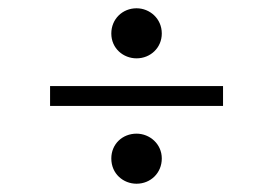

<svg xmlns="http://www.w3.org/2000/svg" viewBox="-20 -582 660 464"><path d="M249 -501C249 -465 278 -441 310 -441C344 -441 371 -467 371 -501C371 -537 342 -562 310 -562C276 -562 249 -536 249 -501ZM101 -374V-326H519V-374ZM249 -199C249 -162 278 -138 310 -138C344 -138 371 -164 371 -199C371 -234 342 -259 310 -259C276 -259 249 -234 249 -199Z"/></svg>

Font: Space Text Light
Style: Regular
Weight: 300
Designer: Florian Karsten (Space Text), Colophon Foundry (Space Mono)
Foundry: Florian Karsten
Version: Version 1.003;PS 001.003;hotconv 1.0.88;makeotf.lib2.5.64775